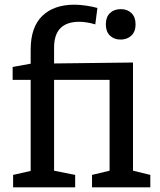

<svg xmlns="http://www.w3.org/2000/svg" viewBox="-20 -800 683 820"><path d="M548 -71 622 -53V0H373V-53L448 -71V-459H211V-71L301 -53V0H36V-53L111 -70V-459H34V-514L111 -528V-588Q111 -684 160.5 -732Q210 -780 298 -780Q320 -780 347.5 -776Q375 -772 396 -766L387 -696Q348 -707 319 -707Q211 -707 211 -597V-529L548 -533ZM432 -696Q432 -727 449.5 -744Q467 -761 496 -761Q524 -761 541.5 -744Q559 -727 559 -696Q559 -665 541 -648Q523 -631 495 -631Q467 -631 449.5 -648Q432 -665 432 -696Z"/></svg>

Font: Bitter Pro Medium
Style: Regular
Weight: 500
Designer: Sol Matas, and Bitter project Authors
Foundry: Sol Matas
Version: Version 1.010